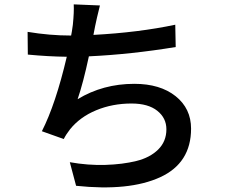

<svg xmlns="http://www.w3.org/2000/svg" viewBox="-20 -798 1017 866"><path d="M430.7 -773.4Q425.8 -754.9 417.5 -718.8Q409.2 -682.6 409.2 -680.7Q408.2 -674.8 401.4 -640.6Q604.5 -651.4 770.5 -686.5L772.5 -585.9Q570.3 -552.7 380.9 -543.9Q355.5 -424.8 330.1 -350.6Q444.3 -419.9 585.9 -419.9Q702.1 -419.9 772 -364.3Q841.8 -308.6 841.8 -217.8Q841.8 -62.5 702.1 1.5Q562.5 65.4 323.2 40L294.9 -66.4Q377 -51.8 455.1 -54.2Q533.2 -56.6 594.7 -71.8Q656.2 -86.9 693.4 -123.5Q730.5 -160.2 730.5 -214.8Q730.5 -265.6 689.5 -298.3Q648.4 -331.1 573.2 -331.1Q487.3 -331.1 414.1 -300.8Q340.8 -270.5 295.9 -214.8Q278.3 -192.4 267.6 -170.9L168.9 -206.1Q231.4 -329.1 281.2 -542Q197.3 -543 105.5 -551.8L104.5 -654.3Q204.1 -637.7 299.8 -637.7H300.8Q303.7 -650.4 308.6 -686.5Q314.5 -745.1 312.5 -778.3Z"/></svg>

Font: Min Sans SemiBold
Style: Regular
Weight: 600
Designer: Jinseong-Kim, NotoSansCJK, Nunito
Foundry: Jinseong-Kim
Version: Version 1.400;Glyphs 3.1.2 (3151)